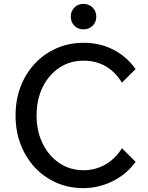

<svg xmlns="http://www.w3.org/2000/svg" viewBox="-20 -951 761 987"><path d="M607 -189 677 -119Q632 -56 560 -20Q488 16 408 16Q333 16 269.5 -12Q206 -40 159 -90.5Q112 -141 86 -209Q60 -277 60 -357Q60 -438 86 -506Q112 -574 159.5 -624.5Q207 -675 271 -703Q335 -731 410 -731Q493 -731 562 -696Q631 -661 677 -596L607 -526Q537 -639 409 -639Q339 -639 284.5 -602.5Q230 -566 199 -502.5Q168 -439 168 -357Q168 -276 199.5 -212.5Q231 -149 285.5 -112.5Q340 -76 409 -76Q471 -76 522 -105.5Q573 -135 607 -189ZM409 -800Q381 -800 362.5 -818.5Q344 -837 344 -865Q344 -894 362.5 -912.5Q381 -931 409 -931Q437 -931 456 -912.5Q475 -894 475 -865Q475 -837 456 -818.5Q437 -800 409 -800Z"/></svg>

Font: Wix Madefor Text Medium
Style: Regular
Weight: 500
Designer: Dalton Maag Ltd
Foundry: Dalton Maag Ltd
Version: Version 3.100